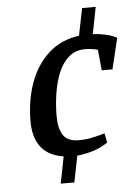

<svg xmlns="http://www.w3.org/2000/svg" viewBox="-55 -741 632 871"><g transform="rotate(-5 261.0 -305.5)"><path d="M186 87 210 -35Q168 -41 137.5 -61Q107 -81 90.5 -117.5Q74 -154 74 -206Q74 -301 102.5 -380.5Q131 -460 187.5 -511.5Q244 -563 327 -574L352 -698H414L390 -576Q418 -575 447 -568.5Q476 -562 499 -550L465 -409H416L407 -503Q395 -507 379 -509Q363 -511 348 -511Q305 -511 275 -485Q245 -459 227.5 -416.5Q210 -374 202 -322.5Q194 -271 194 -219Q194 -164 214 -133Q234 -102 286 -102Q314 -102 344.5 -108Q375 -114 404 -123L412 -80Q379 -58 342.5 -47Q306 -36 272 -33L248 87Z"/></g></svg>

Font: Manuale SemiBold
Style: Italic
Weight: 600
Italic angle: -11°
Designer: Eduardo Tunni / Pablo Cosgaya
Foundry: Eduardo Tunni / Pablo Cosgaya
Version: Version 1.002